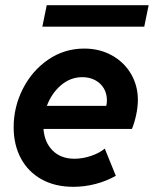

<svg xmlns="http://www.w3.org/2000/svg" viewBox="-20 -720 599 748"><path d="M33.2 -224.6Q33.2 -303.2 69.1 -374Q105 -444.8 168 -487.8Q231 -530.8 308.1 -530.8Q368.2 -530.8 416 -504.2Q463.9 -477.5 490.5 -431.9Q517.1 -386.2 517.1 -331.1Q517.1 -303.2 510.5 -272.5Q503.9 -241.7 494.1 -217.8H149.4Q153.3 -165 185.3 -133.3Q217.3 -101.6 270 -101.6Q302.7 -101.6 335.2 -112.8Q367.7 -124 388.2 -141.1L431.2 -35.2Q395.5 -14.6 352.5 -3.4Q309.6 7.8 265.6 7.8Q194.3 7.8 141.8 -21.5Q89.4 -50.8 61.3 -103.3Q33.2 -155.8 33.2 -224.6ZM394 -307.6Q396.5 -317.4 396.5 -329.1Q396.5 -355.5 384.3 -376Q372.1 -396.5 350.1 -408Q328.1 -419.4 300.8 -419.4Q254.4 -419.4 217.5 -387.9Q180.7 -356.4 162.6 -307.6ZM162.1 -699.7H559.1L542 -616.2H145Z"/></svg>

Font: Reddit Sans Fudge
Style: Bold
Weight: 700
Italic angle: -11.25°
Designer: Stephen Hutchings
Version: Version 1.013